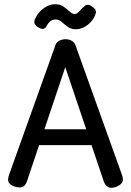

<svg xmlns="http://www.w3.org/2000/svg" viewBox="-20 -873 618 906"><path d="M554 -52Q560 -37 560 -26.5Q560 -16 553.5 -8Q547 0 532 7Q508 17 493 11Q478 5 470 -16L288 -556L107 -17Q100 4 85 9.5Q70 15 45 6Q29 -1 23 -9.5Q17 -18 18.5 -30.5Q20 -43 27 -60L242 -661Q246 -674 260 -681Q274 -688 289 -688Q299 -688 308.5 -685Q318 -682 325 -676Q332 -670 336 -660ZM130 -188 164 -263H411L444 -188ZM240 -853Q265 -853 280.5 -841.5Q296 -830 308.5 -818.5Q321 -807 332 -807Q341 -807 348 -813.5Q355 -820 362 -828Q369 -836 377 -842Q383 -850 392.5 -850.5Q402 -851 412 -844Q427 -834 431 -825Q435 -816 430 -805Q425 -788 410.5 -771.5Q396 -755 377 -745Q358 -735 336 -735Q316 -735 300 -746.5Q284 -758 271 -769.5Q258 -781 243 -781Q227 -781 217 -772.5Q207 -764 199 -749Q194 -739 185 -737Q176 -735 160 -744Q145 -754 142.5 -764.5Q140 -775 148 -789Q156 -806 170.5 -820.5Q185 -835 202.5 -844Q220 -853 240 -853Z"/></svg>

Font: Fredoka SemiCondensed
Style: Regular
Weight: 400
Width: 4
Designer: Ben Nathan
Foundry: Milena B. Brandão, Ben Nathan
Version: Version 2.001